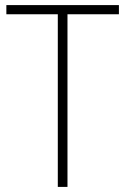

<svg xmlns="http://www.w3.org/2000/svg" viewBox="-20 -734 493 754"><path d="M245 0H207V-678H5V-714H447V-678H245Z"/></svg>

Font: Noto Sans Arabic SemCond ExtLt
Style: Regular
Weight: 200
Width: 4
Designer: Monotype Design Team, Nadine Chahine, Nizar Qandah and Khaled Hosny
Foundry: Monotype Imaging Inc.
Version: Version 2.012; ttfautohint (v1.8.4.7-5d5b)